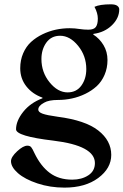

<svg xmlns="http://www.w3.org/2000/svg" viewBox="-20 -606 575 894"><path d="M31.2 144.5Q31.2 125 59.6 98.6Q87.9 72.3 107.4 72.3Q119.1 72.3 125 79.1Q130.9 85.9 140.6 107.4Q169.9 168 211.9 199.2Q253.9 230.5 316.4 230.5Q360.4 230.5 391.1 210.4Q421.9 190.4 421.9 153.3Q421.9 72.3 228.5 48.8Q54.7 28.3 54.7 -3.9Q54.7 -43 87.9 -85Q121.1 -127 177.7 -148.4V-151.4Q130.9 -168 102.5 -204.1Q74.2 -240.2 74.2 -288.1Q74.2 -326.2 87.9 -357.9Q101.6 -389.6 124.5 -410.6Q147.5 -431.6 177.7 -446.3Q208 -460.9 239.7 -467.8Q271.5 -474.6 304.7 -474.6Q327.1 -474.6 352.5 -470.7Q371.1 -467.8 391.6 -467.8Q417 -467.8 426.3 -480.5Q435.5 -493.2 435.5 -519.5Q435.5 -544.9 419.9 -574.2Q444.3 -585.9 496.1 -585.9Q516.6 -585.9 525.9 -579.1Q535.2 -572.3 535.2 -562.5Q535.2 -521.5 501 -488.3Q466.8 -455.1 415 -448.2L414.1 -445.3Q443.4 -426.8 461.9 -396Q480.5 -365.2 480.5 -326.2Q480.5 -289.1 466.8 -257.3Q453.1 -225.6 430.2 -204.6Q407.2 -183.6 377 -168.9Q346.7 -154.3 314.9 -147.5Q283.2 -140.6 250 -140.6Q207 -140.6 185.5 -127.9Q158.2 -113.3 158.2 -95.7Q158.2 -84 178.2 -76.7Q198.2 -69.3 248 -62.5Q377 -45.9 437.5 1.5Q498 48.8 498 115.2Q498 177.7 437.5 222.7Q377 267.6 280.3 267.6Q212.9 267.6 154.3 248Q95.7 228.5 63.5 200.2Q31.2 171.9 31.2 144.5ZM172.9 -331.1Q172.9 -269.5 210.9 -222.7Q249 -175.8 294.9 -175.8Q335.9 -175.8 358.9 -207.5Q381.8 -239.3 381.8 -284.2Q381.8 -345.7 343.8 -392.6Q305.7 -439.5 259.8 -439.5Q218.8 -439.5 195.8 -407.7Q172.9 -376 172.9 -331.1Z"/></svg>

Font: Monomakh Unicode TT
Style: Medium
Weight: 500
Designer: Alexey Kryukov, Aleksandr Andreev
Version: Version 1.1